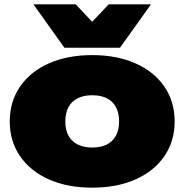

<svg xmlns="http://www.w3.org/2000/svg" viewBox="-20 -847 850 885"><path d="M405 18Q291 18 205.5 -20Q120 -58 72.5 -127Q25 -196 25 -287Q25 -379 72.5 -448Q120 -517 205.5 -555Q291 -593 405 -593Q519 -593 604.5 -555Q690 -517 737.5 -448Q785 -379 785 -287Q785 -196 737.5 -127Q690 -58 604.5 -20Q519 18 405 18ZM405 -167Q445 -167 472.5 -181Q500 -195 514.5 -222Q529 -249 529 -287Q529 -326 514.5 -353Q500 -380 472.5 -394Q445 -408 405 -408Q366 -408 338 -394Q310 -380 295.5 -353Q281 -326 281 -287Q281 -249 295.5 -222Q310 -195 338 -181Q366 -167 405 -167ZM533 -627H277L134 -827H329L465 -683H345L481 -827H676Z"/></svg>

Font: Unbounded Black
Style: Regular
Weight: 900
Designer: Luke Prowse, Jean-Baptiste Morizot, Fátima Lázaro, Florian Runge
Foundry: NaN
Version: Version 1.701;gftools[0.9.28.dev5+ged2979d]